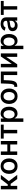

<svg xmlns="http://www.w3.org/2000/svg" viewBox="2778 -3372 797 6394"><g transform="rotate(-90 3177.0 -174.5)"><path d="M70.3 0V-545.9H185.5V-315.9H233.9L409.7 -545.9H549.3L342.8 -278.8L551.8 0H411.1L252 -218.3H185.5V0Z M841.3 11.2Q763.2 11.2 705.6 -23.9Q647.9 -59.1 616 -122.6Q584 -186 584 -270Q584 -355 616 -418.7Q647.9 -482.4 705.6 -517.6Q763.2 -552.7 841.3 -552.7Q919.4 -552.7 977.3 -517.6Q1035.2 -482.4 1067.1 -418.7Q1099.1 -355 1099.1 -270Q1099.1 -186 1067.1 -122.6Q1035.2 -59.1 977.3 -23.9Q919.4 11.2 841.3 11.2ZM841.3 -84.5Q889.2 -84.5 920.4 -109.6Q951.7 -134.8 966.8 -177Q981.9 -219.2 981.9 -270.5Q981.9 -321.8 966.8 -364Q951.7 -406.2 920.4 -431.6Q889.2 -457 841.3 -457Q793.9 -457 762.9 -431.6Q731.9 -406.2 716.8 -364Q701.7 -321.8 701.7 -270.5Q701.7 -219.2 716.8 -177Q731.9 -134.8 762.9 -109.6Q793.9 -84.5 841.3 -84.5Z M1592.3 -329.6V-231.9H1299.8V-329.6ZM1330.1 -545.9V0H1214.8V-545.9ZM1678.2 -545.9V0H1563V-545.9Z M1934.1 0V-450.2H1757.8V-545.9H2224.6V-450.2H2049.3V0Z M2316.4 204.1V-545.9H2428.7V-456.5H2437.5Q2447.3 -474.6 2464.8 -497.1Q2482.4 -519.5 2513.4 -536.1Q2544.4 -552.7 2594.2 -552.7Q2659.2 -552.7 2710.2 -520Q2761.2 -487.3 2791.3 -424.3Q2821.3 -361.3 2821.3 -272Q2821.3 -183.1 2792 -119.9Q2762.7 -56.6 2711.4 -23.2Q2660.2 10.3 2594.2 10.3Q2545.9 10.3 2514.6 -6.1Q2483.4 -22.5 2465.3 -44.9Q2447.3 -67.4 2437.5 -85.9H2431.6V204.1ZM2566.4 -86.4Q2611.3 -86.4 2641.8 -110.8Q2672.4 -135.3 2688 -177.5Q2703.6 -219.7 2703.6 -272.5Q2703.6 -325.2 2688.2 -366.7Q2672.9 -408.2 2642.3 -432.1Q2611.8 -456.1 2566.4 -456.1Q2522 -456.1 2491.5 -433.1Q2460.9 -410.2 2445.3 -369.1Q2429.7 -328.1 2429.7 -272.5Q2429.7 -217.3 2445.6 -175.3Q2461.4 -133.3 2491.9 -109.9Q2522.5 -86.4 2566.4 -86.4Z M3169.4 11.2Q3091.3 11.2 3033.7 -23.9Q2976.1 -59.1 2944.1 -122.6Q2912.1 -186 2912.1 -270Q2912.1 -355 2944.1 -418.7Q2976.1 -482.4 3033.7 -517.6Q3091.3 -552.7 3169.4 -552.7Q3247.6 -552.7 3305.4 -517.6Q3363.3 -482.4 3395.3 -418.7Q3427.2 -355 3427.2 -270Q3427.2 -186 3395.3 -122.6Q3363.3 -59.1 3305.4 -23.9Q3247.6 11.2 3169.4 11.2ZM3169.4 -84.5Q3217.3 -84.5 3248.5 -109.6Q3279.8 -134.8 3294.9 -177Q3310.1 -219.2 3310.1 -270.5Q3310.1 -321.8 3294.9 -364Q3279.8 -406.2 3248.5 -431.6Q3217.3 -457 3169.4 -457Q3122.1 -457 3091.1 -431.6Q3060.1 -406.2 3044.9 -364Q3029.8 -321.8 3029.8 -270.5Q3029.8 -219.2 3044.9 -177Q3060.1 -134.8 3091.1 -109.6Q3122.1 -84.5 3169.4 -84.5Z M3482.4 0V-97.7H3501Q3522.9 -97.7 3538.1 -106.7Q3553.2 -115.7 3563 -137.9Q3572.8 -160.2 3578.4 -199.2Q3584 -238.3 3586.4 -298.8L3595.7 -545.9H3991.2V0H3875.5V-448.2H3705.6L3698.2 -271Q3693.8 -177.2 3674.6 -117.2Q3655.3 -57.1 3617.9 -28.6Q3580.6 0 3521 0Z M4596.7 0H4481V-359.9H4475.6L4233.9 0H4131.3V-545.9H4246.6V-186H4252L4493.7 -545.9H4596.7Z M4737.3 204.1V-545.9H4849.6V-456.5H4858.4Q4868.2 -474.6 4885.7 -497.1Q4903.3 -519.5 4934.3 -536.1Q4965.3 -552.7 5015.1 -552.7Q5080.1 -552.7 5131.1 -520Q5182.1 -487.3 5212.2 -424.3Q5242.2 -361.3 5242.2 -272Q5242.2 -183.1 5212.9 -119.9Q5183.6 -56.6 5132.3 -23.2Q5081.1 10.3 5015.1 10.3Q4966.8 10.3 4935.5 -6.1Q4904.3 -22.5 4886.2 -44.9Q4868.2 -67.4 4858.4 -85.9H4852.5V204.1ZM4987.3 -86.4Q5032.2 -86.4 5062.7 -110.8Q5093.3 -135.3 5108.9 -177.5Q5124.5 -219.7 5124.5 -272.5Q5124.5 -325.2 5109.1 -366.7Q5093.8 -408.2 5063.2 -432.1Q5032.7 -456.1 4987.3 -456.1Q4942.9 -456.1 4912.4 -433.1Q4881.8 -410.2 4866.2 -369.1Q4850.6 -328.1 4850.6 -272.5Q4850.6 -217.3 4866.5 -175.3Q4882.3 -133.3 4912.8 -109.9Q4943.4 -86.4 4987.3 -86.4Z M5520.5 11.7Q5468.3 11.7 5426.5 -7.3Q5384.8 -26.4 5360.6 -63.2Q5336.4 -100.1 5336.4 -153.8Q5336.4 -200.2 5354 -230.2Q5371.6 -260.3 5401.9 -278.1Q5432.1 -295.9 5469.2 -304.7Q5506.3 -313.5 5545.9 -317.9Q5593.8 -323.7 5623.8 -327.4Q5653.8 -331.1 5668 -339.8Q5682.1 -348.6 5682.1 -367.2V-370.1Q5682.1 -398.9 5670.9 -419.2Q5659.7 -439.5 5637.2 -450.2Q5614.7 -460.9 5581.5 -460.9Q5547.4 -460.9 5522.7 -450.4Q5498 -439.9 5482.7 -423.6Q5467.3 -407.2 5460 -388.7L5352.1 -414.1Q5369.6 -462.9 5404.1 -493.4Q5438.5 -523.9 5483.9 -538.3Q5529.3 -552.7 5580.1 -552.7Q5615.2 -552.7 5653.3 -544.4Q5691.4 -536.1 5724.1 -515.4Q5756.8 -494.6 5777.1 -457.8Q5797.4 -420.9 5797.4 -363.3V0H5686.5V-75.2H5681.2Q5669.9 -52.7 5648.9 -33Q5627.9 -13.2 5595.9 -0.7Q5564 11.7 5520.5 11.7ZM5547.9 -77.6Q5589.8 -77.6 5620.1 -94.2Q5650.4 -110.8 5666.5 -137.9Q5682.6 -165 5682.6 -196.3V-264.2Q5676.8 -258.8 5661.1 -254.2Q5645.5 -249.5 5625.5 -246.1Q5605.5 -242.7 5586.7 -240Q5567.9 -237.3 5555.2 -235.8Q5525.9 -231.9 5501.5 -222.9Q5477.1 -213.9 5463.1 -197.3Q5449.2 -180.7 5449.2 -153.8Q5449.2 -128.9 5461.9 -111.8Q5474.6 -94.7 5496.8 -86.2Q5519 -77.6 5547.9 -77.6Z M6053.7 0V-450.2H5877.4V-545.9H6344.2V-450.2H6168.9V0Z"/></g></svg>

Font: Inter
Style: 540
Weight: 540
Designer: Rasmus Andersson
Foundry: rsms
Version: Version 4.001;git-66647c0bb